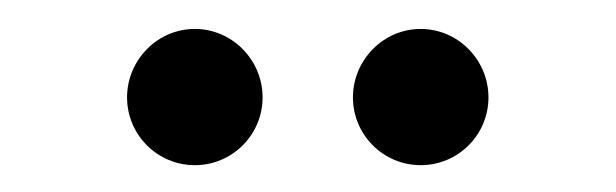

<svg xmlns="http://www.w3.org/2000/svg" viewBox="-20 -962 436 136"><path d="M230 -893C230 -866.5 251.5 -845 278 -845C304.5 -845 326 -866.5 326 -893C326 -919.5 304.5 -941.5 278 -941.5C251.5 -941.5 230 -919.5 230 -893ZM70 -893C70 -866.5 91.5 -845 118 -845C144.5 -845 166 -866.5 166 -893C166 -919.5 144.5 -941.5 118 -941.5C91.5 -941.5 70 -919.5 70 -893Z"/></svg>

Font: Bodoni* 11
Style: Regular
Weight: 400
Version: Version 2.3